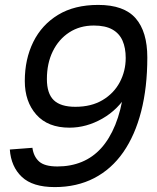

<svg xmlns="http://www.w3.org/2000/svg" viewBox="-20 -746 640 782"><path d="M203 16Q113 16 69 -25.5Q25 -67 20 -137L112 -144Q117 -108 139.5 -88Q162 -68 214 -68Q268 -68 313 -86.5Q358 -105 392 -142.5Q426 -180 449.5 -237.5Q473 -295 484 -374L502 -368Q462 -300 397 -263Q332 -226 263 -226Q175 -226 128 -279Q81 -332 81 -416Q81 -505 115.5 -575Q150 -645 216.5 -685.5Q283 -726 380 -726Q485 -726 532.5 -671.5Q580 -617 580 -512Q580 -390 555 -292.5Q530 -195 482 -126Q434 -57 363.5 -20.5Q293 16 203 16ZM287 -311Q352 -311 398 -338.5Q444 -366 468 -411.5Q492 -457 492 -510Q492 -551 479 -580.5Q466 -610 437.5 -626Q409 -642 362 -642Q305 -642 262 -614Q219 -586 195 -537Q171 -488 171 -424Q171 -365 199 -338Q227 -311 287 -311Z"/></svg>

Font: Geist
Style: Italic
Weight: 400
Italic angle: -12°
Designer: Basement.studio, Andrés Briganti, Mateo Zaragoza
Foundry: Basement.studio, Vercel, Andrés Briganti, Guido Ferreyra, Mateo Zaragoza
Version: Version 1.500